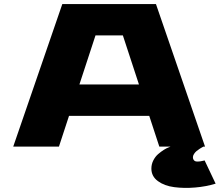

<svg xmlns="http://www.w3.org/2000/svg" viewBox="-20 -720 1090 943"><path d="M762.5 0 713 -151H319L269.5 0H45L286 -700H746L987 0H979.5Q977.5 1 974 2.8Q970.5 4.5 961.5 10.2Q952.5 16 945.5 21.8Q938.5 27.5 933 36Q927.5 44.5 927.5 52Q927.5 60 931 65Q934.5 70 939 71.8Q943.5 73.5 951 73.5Q958.5 73.5 963.5 72.5Q968.5 71.5 976 70Q983.5 68.5 985 68L1039 182Q992 196.5 938 201Q884 205.5 835.8 199.2Q787.5 193 755.5 169.5Q723.5 146 723.5 108Q723.5 86.5 733.2 67.5Q743 48.5 756.8 36.8Q770.5 25 784.2 16.2Q798 7.5 808 4L817.5 0ZM449 -546 370 -305H662.5L583.5 -546Z"/></svg>

Font: League Mono Extended ExtraBold
Style: Regular
Weight: 800
Width: 9
Designer: Tyler Finck
Foundry: The League of Moveable Type / Tyler Finck
Version: Version 2.210